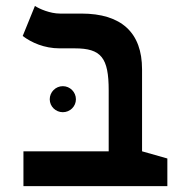

<svg xmlns="http://www.w3.org/2000/svg" viewBox="-20 -632 626 652"><path d="M548.3 -93.8 462.4 -118.2V-396.5C462.4 -521 392.6 -585.9 256.3 -585.9H183.6C149.9 -585.9 113.3 -602.1 98.6 -611.8L57.1 -509.8C86.9 -487.3 130.4 -467.8 182.6 -467.8H233.9C323.7 -467.8 349.1 -436 349.1 -325.2V-118.2H59.6V0H548.3ZM193.4 -251C217.8 -251 237.8 -270.5 237.8 -294.9C237.8 -319.3 217.8 -339.4 193.4 -339.4C168.9 -339.4 148.9 -319.3 148.9 -294.9C148.9 -270.5 168.9 -251 193.4 -251Z"/></svg>

Font: Cascadia Mono SemiBold
Style: Regular
Weight: 600
Monospace: yes
Designer: Aaron Bell
Foundry: Saja Typeworks
Version: Version 2404.023